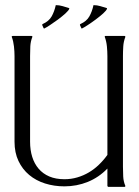

<svg xmlns="http://www.w3.org/2000/svg" viewBox="-20 -728 540 748"><path d="M231 -2Q190.9 -2 155.5 -13.2Q120.1 -24.4 93.8 -46.4Q67.4 -68.4 52 -100.8Q36.6 -133.3 36.6 -175.8V-509.3Q36.6 -526.9 34.4 -547.1Q32.2 -567.4 25.9 -584V-586.9Q26.4 -586.9 27.6 -587.4Q28.8 -587.9 29.3 -587.9H103.5L105 -586.9H106V-584Q99.1 -566.9 98.1 -547.4Q97.2 -527.8 97.2 -509.3V-175.8Q97.2 -143.6 105.5 -116.9Q113.8 -90.3 130.4 -70.8Q147 -51.3 172.1 -40.5Q197.3 -29.8 231 -29.8Q257.3 -29.8 281.2 -36.9Q305.2 -43.9 326.2 -56.4Q347.2 -68.8 365.2 -86.2Q383.3 -103.5 398.4 -124.5V-509.3Q398.4 -526.9 396.5 -547.1Q394.5 -567.4 388.2 -584V-586.9L390.1 -587.9H465.8L467.8 -586.9L468.3 -584Q461.4 -566.4 460.2 -547.1Q459 -527.8 459 -509.3V-78.6Q459 -60.1 460 -40.5Q460.9 -21 468.3 -3.9L467.8 -1L465.8 0H401.4L398.4 -2.9V-71.3Q364.7 -36.6 321.8 -19.3Q278.8 -2 231 -2ZM146 -634.3Q170.4 -645 181.2 -664.1Q191.9 -683.1 197.3 -708Q210.9 -708 223.9 -704.1Q236.8 -700.2 249.5 -696.3L250 -694.3Q248 -687.5 235.1 -675.8Q222.2 -664.1 206.1 -652.1Q189.9 -640.1 174.6 -630.1Q159.2 -620.1 151.9 -616.7L149.9 -618.2L144.5 -630.4V-632.3ZM293 -634.3Q317.4 -645 328.1 -664.1Q338.9 -683.1 344.2 -708Q357.9 -708 370.8 -704.1Q383.8 -700.2 396.5 -696.3L397 -694.3Q395 -687.5 382.1 -675.8Q369.1 -664.1 353 -652.1Q336.9 -640.1 321.5 -630.1Q306.2 -620.1 298.8 -616.7L296.9 -618.2L291.5 -630.4V-632.3Z"/></svg>

Font: CAT Linz
Style: Regular
Weight: 400
Designer: Peter Wiegel
Foundry: Peter Wiegel
Version: Version 1.08